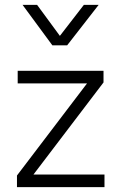

<svg xmlns="http://www.w3.org/2000/svg" viewBox="-20 -772 501 792"><path d="M50 0V-48L339 -428H53V-480H407V-432L118 -52H411V0ZM196 -585 73 -752H133L227 -624L326 -752H387L257 -585Z"/></svg>

Font: Geologica Thin
Style: Regular
Weight: 100
Version: Version 1.010;gftools[0.9.28]